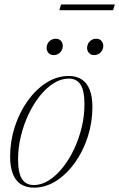

<svg xmlns="http://www.w3.org/2000/svg" viewBox="-20 -852 548 882"><path d="M295.5 -503Q331.5 -503 355.8 -487Q380 -471 392.2 -439.2Q404.5 -407.5 404.5 -360.5Q404.5 -289.5 383 -223Q361.5 -156.5 323.8 -104Q286 -51.5 237.8 -20.8Q189.5 10 135.5 10Q100 10 75.5 -6Q51 -22 38.8 -54Q26.5 -86 26.5 -132.5Q26.5 -203.5 48 -269.8Q69.5 -336 107 -388.5Q144.5 -441 193 -472Q241.5 -503 295.5 -503ZM135 -2Q171 -2 205 -23.8Q239 -45.5 268.8 -83Q298.5 -120.5 320.8 -168Q343 -215.5 355.5 -268.2Q368 -321 368 -372.5Q368 -435 350.2 -463Q332.5 -491 296 -491Q260 -491 225.8 -469.2Q191.5 -447.5 162 -410Q132.5 -372.5 110.2 -325Q88 -277.5 75.5 -224.8Q63 -172 63 -120.5Q63 -58 80.8 -30Q98.5 -2 135 -2ZM226 -599Q211 -599 202.5 -609Q194 -619 194 -631.5Q194 -642.5 199.2 -652.2Q204.5 -662 214 -668Q223.5 -674 236.5 -674Q251.5 -674 260 -664.2Q268.5 -654.5 268.5 -641Q268.5 -630.5 263.2 -620.8Q258 -611 248.5 -605Q239 -599 226 -599ZM412 -599Q397 -599 388.5 -609Q380 -619 380 -631.5Q380 -642.5 385.2 -652.2Q390.5 -662 400 -668Q409.5 -674 422.5 -674Q437.5 -674 446 -664.2Q454.5 -654.5 454.5 -641Q454.5 -630.5 449.2 -620.8Q444 -611 434.5 -605Q425 -599 412 -599ZM252.5 -805 260.5 -831.5H507.5L499.5 -805Z"/></svg>

Font: Newsreader 60pt ExtraLight
Style: Italic
Weight: 250
Italic angle: -17°
Designer: Hugues Gentile
Foundry: Production Type
Version: Version 1.003